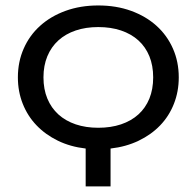

<svg xmlns="http://www.w3.org/2000/svg" viewBox="-20 -666 702 686"><path d="M618.7 -389.6Q618.7 -338.9 601.3 -294.9Q584 -251 552 -217.8Q520 -184.6 475.1 -163.1Q430.2 -141.6 375 -135.3V0H286.1V-135.3Q231.4 -141.6 186.8 -163.3Q142.1 -185.1 110.4 -218.3Q78.6 -251.5 61.3 -295.2Q43.9 -338.9 43.9 -389.6Q43.9 -445.3 64.7 -492.4Q85.4 -539.6 123.3 -573.7Q161.1 -607.9 214.1 -627.2Q267.1 -646.5 331.1 -646.5Q395.5 -646.5 448.5 -627.2Q501.5 -607.9 539.3 -573.7Q577.1 -539.6 597.9 -492.4Q618.7 -445.3 618.7 -389.6ZM527.3 -389.6Q527.3 -431.6 513.7 -465.1Q500 -498.5 474.4 -521.7Q448.7 -544.9 412.4 -557.1Q376 -569.3 331.1 -569.3Q286.6 -569.3 250.5 -557.1Q214.4 -544.9 188.7 -521.7Q163.1 -498.5 149.2 -465.1Q135.3 -431.6 135.3 -389.6Q135.3 -347.2 149.2 -313.7Q163.1 -280.3 188.7 -257.1Q214.4 -233.9 250.5 -221.7Q286.6 -209.5 331.1 -209.5Q376 -209.5 412.4 -221.7Q448.7 -233.9 474.4 -257.1Q500 -280.3 513.7 -313.7Q527.3 -347.2 527.3 -389.6Z"/></svg>

Font: Carlito
Style: Regular
Weight: 400
Designer: Lukasz Dziedzic
Foundry: tyPoland Lukasz Dziedzic
Version: Version 1.104